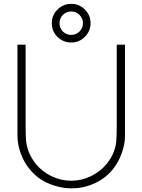

<svg xmlns="http://www.w3.org/2000/svg" viewBox="-20 -988 758 1023"><path d="M462.5 -864.5Q462.5 -822 432 -791.5Q402 -761.5 359.5 -761.5Q316.5 -761.5 286 -791.5Q256 -822 256 -864.5Q256 -907.5 286.5 -937.5Q317 -967.5 359.5 -967.5Q402 -967.5 432 -937.5Q462.5 -907.5 462.5 -864.5ZM297 -864.5Q297 -838.5 315 -820Q333.5 -802 359.5 -802Q385.5 -802 403.5 -820Q422 -838.5 422 -864.5Q422 -890.5 403.5 -908.5Q385.5 -927 359.5 -927Q333.5 -927 315 -908.5Q297 -890.5 297 -864.5ZM646 -263.5Q646 -219.5 628.5 -171.5Q620 -147.5 608.5 -126.8Q597 -106 582.5 -87.5Q543 -38 484.5 -11.5Q426 15.5 362.5 15.5Q299 15.5 237.5 -11Q177.5 -37 137.5 -87.5Q108.5 -121.5 90.5 -170.5Q73 -220 73 -263.5V-750H116.5V-317.5Q116.5 -290.5 117.2 -270.5Q118 -250.5 119 -236.5Q122 -208 133.5 -178Q145 -148 171 -114.5Q205 -73 255 -49Q305 -25 359.5 -25Q413.5 -25 464 -49Q514 -73 548 -114.5Q573.5 -146.5 585 -176Q597.5 -207.5 599.5 -236.5Q600.5 -251.5 601.2 -271.8Q602 -292 602 -317.5V-750H646Z"/></svg>

Font: Russisch Sans ExtraLight
Style: Regular
Weight: 200
Width: 4
Designer: Michael Sharanda (font) & Cristiano Sobral (main changes)
Foundry: Michael Sharanda
Version: Version 2.00;September 8, 2020;FontCreator 13.0.0.2681 64-bi